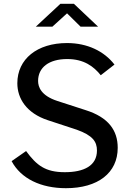

<svg xmlns="http://www.w3.org/2000/svg" viewBox="-20 -978 689 1008"><path d="M509 -583 581 -639C527 -709 439 -752 332 -752C175 -752 71 -668 71 -541C71 -461 119 -384 231 -347L383 -297C467 -267 489 -234 489 -188C489 -108 421 -74 320 -74C218 -74 172 -110 117 -185L41 -132C90 -40 195 10 326 10C494 10 598 -70 598 -202C598 -293 550 -362 429 -400L281 -448C195 -476 180 -522 180 -553C180 -624 237 -668 333 -668C421 -668 472 -629 509 -583ZM403 -838H495L368 -958H297L168 -838H255L332 -908Z"/></svg>

Font: Bisquit Text
Style: Regular
Weight: 400
Version: Version 1.004;Glyphs 3.2.3 (3260)